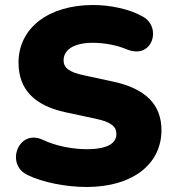

<svg xmlns="http://www.w3.org/2000/svg" viewBox="-20 -736 691 767"><path d="M326 11C508 11 625 -79 625 -216C625 -319 561 -382 432 -410L316 -435C254 -448 234 -466 234 -495C234 -537 275 -565 350 -565C396 -565 446 -556 486 -539C590 -496 628 -628 550 -670C497 -700 421 -716 352 -716C175 -716 54 -625 54 -486C54 -380 116 -314 244 -287L361 -262C423 -249 445 -231 445 -201C445 -166 414 -140 326 -140C270 -140 201 -153 150 -178C53 -222 0 -79 90 -37C151 -7 245 11 326 11Z"/></svg>

Font: Nunito Black
Style: Regular
Weight: 900
Designer: Vernon Adams
Foundry: Vernon Adams
Version: Version 3.602